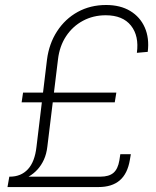

<svg xmlns="http://www.w3.org/2000/svg" viewBox="-20 -756 631 776"><path d="M16.6 -22 20 -42Q64.9 -42 92.8 -72Q120.6 -102.1 127.4 -162.1L169.9 -514.6Q178.2 -579.6 210.7 -629.6Q243.2 -679.7 294.2 -707.8Q345.2 -735.8 408.7 -735.8Q466.3 -735.8 506.3 -711.7Q546.4 -687.5 565.2 -644.8Q584 -602.1 577.1 -546.4L533.2 -542.5Q542.5 -610.8 509.3 -652.6Q476.1 -694.3 407.2 -694.3Q356.9 -694.3 315.4 -672.1Q273.9 -649.9 247.3 -609.9Q220.7 -569.8 214.4 -516.1L171.4 -163.6Q168 -133.8 157.5 -110.8Q147 -87.9 131.6 -71Q116.2 -54.2 97.4 -43.2Q78.6 -32.2 57.9 -27.1Q37.1 -22 16.6 -22ZM10.3 0 17.6 -42H385.7Q420.4 -42 438.5 -57.4Q456.5 -72.8 462.4 -107.4L466.3 -132.8H508.8L504.9 -109.9Q495.6 -54.2 464.1 -27.1Q432.6 0 377.9 0ZM67.4 -342.3 73.2 -381.8H450.2L443.8 -342.3Z"/></svg>

Font: Inter 18pt ExtraLight
Style: Italic
Weight: 250
Italic angle: -9.3988°
Designer: Rasmus Andersson
Foundry: rsms
Version: Version 4.001;git-66647c0bb